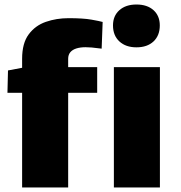

<svg xmlns="http://www.w3.org/2000/svg" viewBox="-20 -823 794 843"><path d="M77.1 0V-415.5H12.7L15.1 -513.7L77.1 -525.4V-564.9Q77.1 -633.3 106 -672.1Q134.8 -710.9 181.4 -727.1Q228 -743.2 280.8 -743.2Q345.7 -743.2 381.3 -736.8Q417 -730.5 430.7 -726.6L426.3 -609.4Q396 -613.3 382.1 -614.5Q368.2 -615.7 355.5 -615.7Q333 -615.7 315.7 -610.4Q298.3 -605 288.8 -593.8Q279.3 -582.5 279.3 -564.9V-528.3H406.7V-415.5H279.3V0ZM480 0V-528.3H682.1V0ZM579.1 -615.2Q532.2 -615.2 504.2 -641.1Q476.1 -667 476.1 -711.4Q476.1 -753.4 504.2 -778.3Q532.2 -803.2 579.1 -803.2Q626.5 -803.2 654.1 -778.3Q681.6 -753.4 681.6 -711.4Q681.6 -667 654.1 -641.1Q626.5 -615.2 579.1 -615.2Z"/></svg>

Font: Comme Black
Style: Regular
Weight: 900
Version: Version 1.000;gftools[0.9.27]